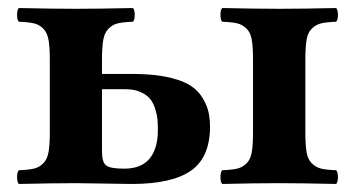

<svg xmlns="http://www.w3.org/2000/svg" viewBox="-20 -456 884 478"><path d="M233.9 -233.9V-79.1Q233.9 -52.2 244.1 -44.2Q254.4 -36.1 289.1 -36.1Q332 -36.1 352.5 -61.3Q373 -86.4 373 -131.8Q373 -147 372.1 -158.2Q371.1 -169.4 366.5 -184.6Q361.8 -199.7 353.8 -209.7Q345.7 -219.7 330.1 -226.8Q314.5 -233.9 293 -233.9ZM26.9 2Q22.5 -2.4 22.5 -15.1Q22.5 -27.8 26.9 -32.2Q52.2 -33.2 65.2 -36.4Q78.1 -39.6 87.9 -49.6Q97.7 -59.6 100.8 -77.4Q104 -95.2 104 -127V-307.1Q104 -338.9 100.8 -356.7Q97.7 -374.5 87.9 -384.5Q78.1 -394.5 65.2 -397.7Q52.2 -400.9 26.9 -401.9Q22.5 -406.2 22.5 -418.9Q22.5 -431.6 26.9 -436Q110.8 -434.1 168.9 -434.1Q225.1 -434.1 311 -436Q315.4 -431.6 315.4 -418.9Q315.4 -406.2 311 -401.9Q285.6 -400.9 272.7 -397.7Q259.8 -394.5 250 -384.5Q240.2 -374.5 237.1 -356.7Q233.9 -338.9 233.9 -307.1V-272H301.8Q338.4 -272 366.2 -269Q394 -266.1 420.9 -257.8Q447.8 -249.5 464.8 -235.1Q481.9 -220.7 492.4 -197Q502.9 -173.3 502.9 -141.1Q502.9 -64.5 455.6 -31.2Q408.2 2 308.1 2Q294.9 2 238.8 1Q182.6 0 168.9 0Q112.8 0 26.9 2ZM740.2 -307.1V-127Q740.2 -95.2 743.2 -77.4Q746.1 -59.6 756.1 -49.6Q766.1 -39.6 778.8 -36.4Q791.5 -33.2 816.9 -32.2Q821.3 -27.8 821.3 -15.1Q821.3 -2.4 816.9 2Q731 0 674.8 0Q617.2 0 533.2 2Q528.8 -2.4 528.8 -15.1Q528.8 -27.8 533.2 -32.2Q558.6 -33.2 571.3 -36.4Q584 -39.6 594 -49.6Q604 -59.6 606.9 -77.4Q609.9 -95.2 609.9 -127V-307.1Q609.9 -338.9 606.9 -356.7Q604 -374.5 594 -384.5Q584 -394.5 571.3 -397.7Q558.6 -400.9 533.2 -401.9Q528.8 -406.2 528.8 -418.9Q528.8 -431.6 533.2 -436Q619.1 -434.1 674.8 -434.1Q732.9 -434.1 816.9 -436Q821.3 -431.6 821.3 -418.9Q821.3 -406.2 816.9 -401.9Q791.5 -400.9 778.8 -397.7Q766.1 -394.5 756.1 -384.5Q746.1 -374.5 743.2 -356.7Q740.2 -338.9 740.2 -307.1Z"/></svg>

Font: Common Serif
Style: Bold
Weight: 700
Designer: Philipp H. Poll, Khaled Hosny
Foundry: Stefan Peev, Context Ltd.
Version: Version 1.026